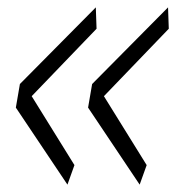

<svg xmlns="http://www.w3.org/2000/svg" viewBox="-20 -531 478 521"><path d="M163 -30 23 -239 34 -303 240 -511 242 -453 66 -270 182 -83ZM359 -30 219 -239 230 -303 436 -511 438 -453 262 -270 378 -83Z"/></svg>

Font: Georama Light
Style: Italic
Weight: 300
Italic angle: -9°
Designer: Jean-Baptiste Levee
Foundry: Production Type
Version: Version 1.001